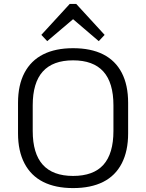

<svg xmlns="http://www.w3.org/2000/svg" viewBox="-20 -953 746 980"><path d="M353 7Q263 7 200.5 -24.5Q138 -56 105 -119Q72 -182 72 -272V-428Q72 -519 105 -581.5Q138 -644 200.5 -675.5Q263 -707 353 -707Q444 -707 506.5 -675.5Q569 -644 601.5 -581.5Q634 -519 634 -428V-272Q634 -182 601.5 -119Q569 -56 506.5 -24.5Q444 7 353 7ZM353 -55Q457 -55 508 -112Q559 -169 559 -285V-415Q559 -531 507.5 -588Q456 -645 353 -645Q250 -645 198.5 -588Q147 -531 147 -415V-285Q147 -169 198.5 -112Q250 -55 353 -55ZM191 -775 336 -933H369L514 -775L484 -743L353 -855L221 -743Z"/></svg>

Font: Pathway Extreme 8pt Thin 12pt Light
Style: Regular
Weight: 300
Version: Version 1.001;gftools[0.9.26]